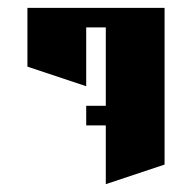

<svg xmlns="http://www.w3.org/2000/svg" viewBox="-20 -520 440 490"><path d="M50 -500H400V-100L250 -50V-200H200V-250H250V-450H200V-300L50 -350Z"/></svg>

Font: SOV_Meka
Style: Book
Weight: 400
Version: Version 1.00